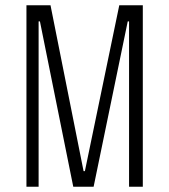

<svg xmlns="http://www.w3.org/2000/svg" viewBox="-20 -706 640 726"><path d="M80 0V-686H171L296 -59H301L431 -686H520V0H468V-625H463L334 0H257L131 -625H126V0Z"/></svg>

Font: Chivo Mono Thin
Style: Regular
Weight: 250
Designer: Hector Gatti
Foundry: Omnibus-Type
Version: Version 1.008